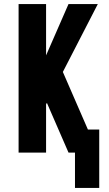

<svg xmlns="http://www.w3.org/2000/svg" viewBox="-20 -755 540 950"><path d="M351 175V0H319L212 -246L208 -239V0H72V-735H208V-481L319 -735H464L291 -399L415 -114H471V175Z"/></svg>

Font: Iosevka SS04 Heavy
Style: Regular
Weight: 900
Monospace: yes
Designer: Belleve Invis
Foundry: Belleve Invis
Version: Version 19.0.0; ttfautohint (v1.8.4)